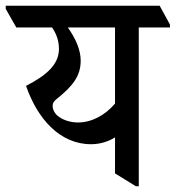

<svg xmlns="http://www.w3.org/2000/svg" viewBox="-63 -644 614 671"><path d="M255 -140C286 -140 316 -149 339 -164V-38L412 7H422V-548H531V-558L495 -624H-43V-613L-6 -548H119C134 -526 143 -502 143 -473C143 -421 103 -382 28 -344C68 -228 147 -140 255 -140ZM144 -235C129 -245 121 -260 121 -274C121 -284 125 -290 135 -298C191 -343 219 -378 219 -432C219 -470 201 -510 174 -548H339V-282C304 -241 257 -216 210 -216C183 -216 160 -224 144 -235Z"/></svg>

Font: Noto Serif Devanagari Condensed Medium
Style: Regular
Weight: 500
Width: 3
Designer: Universal Thirst, Indian Type Foundry and the Monotype Design Team
Foundry: Monotype Imaging Inc.
Version: Version 2.004